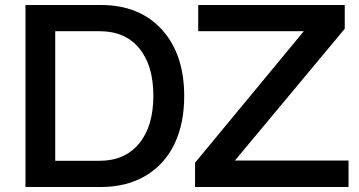

<svg xmlns="http://www.w3.org/2000/svg" viewBox="-20 -749 1436 769"><path d="M82 0V-729H383.8Q538.6 -729 628.2 -630.6Q717.8 -532.2 717.8 -363.8Q717.8 -254.9 679.2 -173.3Q640.6 -91.8 564.5 -45.9Q488.3 0 383.8 0ZM761.2 0V-97.2L1196.8 -624H773.9V-729H1360.8V-633.8L920.9 -106H1376V0ZM378.9 -624H201.2V-105H378.9Q480 -105 537.1 -174.1Q594.2 -243.2 594.2 -365.2Q594.2 -486.8 537.8 -555.4Q481.4 -624 378.9 -624Z"/></svg>

Font: BDO Grotesk Medium
Style: Regular
Weight: 500
Designer: Deni Anggara
Foundry: Lokal Container
Version: Version 2.000